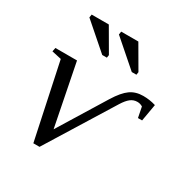

<svg xmlns="http://www.w3.org/2000/svg" viewBox="-164 -823 921 962"><g transform="rotate(30 296.5 -342.5)"><path d="M575.7 -361.8H551.8L540 -421.9Q525.9 -430.7 509.3 -430.7Q487.3 -430.7 470.2 -417.2Q453.1 -403.8 435.1 -375L196.8 9.8H161.1L68.8 -424.8L13.7 -437L18.1 -459H143.1L213.9 -101.6L380.9 -373Q414.6 -427.2 445.6 -449.2Q476.6 -471.2 520 -471.2Q557.6 -471.2 592.8 -460.4ZM409.7 -545.9 259.8 -676.8 262.7 -694.8H361.8L439 -562L436.5 -545.9ZM238.8 -545.9 88.9 -676.8 91.8 -694.8H190.9L268.1 -562L265.6 -545.9Z"/></g></svg>

Font: Liberation Serif
Style: Italic
Weight: 400
Italic angle: -16.333°
Designer: Steve Matteson
Foundry: Ascender Corporation
Version: Version 2.1.5